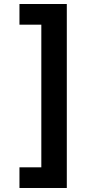

<svg xmlns="http://www.w3.org/2000/svg" viewBox="-20 -812 492 957"><path d="M77 22H186V-689H77V-792H313V125H77Z"/></svg>

Font: Noto Sans Bengali
Style: Bold
Weight: 700
Designer: Jelle Bosma - Monotype Design Team
Foundry: Monotype Imaging Inc.
Version: Version 2.003; ttfautohint (v1.8.4.7-5d5b)